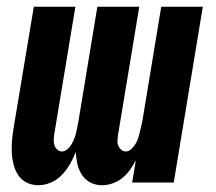

<svg xmlns="http://www.w3.org/2000/svg" viewBox="-20 -540 640 568"><path d="M94 8Q75 8 59.5 0.5Q44 -7 34.5 -21Q25 -35 20.5 -52Q16 -69 15 -87Q14 -105 15.5 -123.5Q17 -142 20 -160L80 -520H203L140 -140Q139 -132 139 -124Q139 -116 141.5 -109Q144 -102 150 -97Q156 -92 163 -92Q172 -92 179.5 -98.5Q187 -105 191.5 -113Q196 -121 199.5 -129.5Q203 -138 205 -146.5Q207 -155 208.5 -163.5Q210 -172 212 -181L268 -520H392L329 -140Q328 -132 327.5 -124Q327 -116 330 -109Q333 -102 338.5 -97Q344 -92 352 -92Q361 -92 368 -98.5Q375 -105 380 -113Q385 -121 388 -129.5Q391 -138 393 -146.5Q395 -155 397 -163.5Q399 -172 401 -181L457 -520H580L494 0H371L382 -66Q374 -51 364.5 -37.5Q355 -24 342 -13.5Q329 -3 313 2.5Q297 8 282 8Q263 8 247.5 0Q232 -8 222.5 -22.5Q213 -37 209 -54.5Q205 -72 204 -90Q197 -72 187 -54.5Q177 -37 163 -22.5Q149 -8 130.5 0Q112 8 94 8Z"/></svg>

Font: Iosevka Heavy Extended
Style: Italic
Weight: 900
Width: 7
Italic angle: -9°
Monospace: yes
Designer: Belleve Invis
Foundry: Belleve Invis
Version: Version 32.5.0; ttfautohint (v1.8.4)